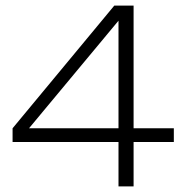

<svg xmlns="http://www.w3.org/2000/svg" viewBox="-20 -654 655 687"><path d="M68 -176 25 -195 389 -634H449ZM25 -146V-195H602V-146ZM404 -634H458V13H404Z"/></svg>

Font: BioRhyme Light
Style: Regular
Weight: 300
Designer: Aoife Mooney
Foundry: Aoife Mooney Type
Version: Version 1.600;gftools[0.9.33]